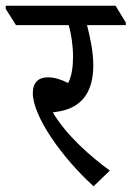

<svg xmlns="http://www.w3.org/2000/svg" viewBox="-59 -643 461 673"><path d="M269 10 326 -45C258 -95 175 -167 126 -249C135 -250 143 -252 151 -253C230 -268 268 -323 268 -414C268 -459 258 -509 246 -555H382V-564L346 -623H-39V-612L-3 -555H182C191 -522 197 -483 197 -444C197 -410 193 -378 180 -352C155 -365 130 -372 109 -372C76 -372 56 -354 56 -317C56 -236 156 -93 269 10Z"/></svg>

Font: Noto Serif Devanagari SemiCondensed
Style: Regular
Weight: 400
Width: 4
Designer: Universal Thirst, Indian Type Foundry and the Monotype Design Team
Foundry: Monotype Imaging Inc.
Version: Version 2.004